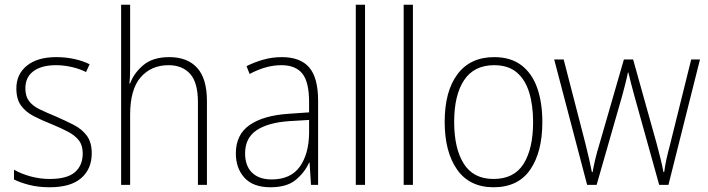

<svg xmlns="http://www.w3.org/2000/svg" viewBox="-20 -780 2986 810"><path d="M367 -133Q367 -67 322.5 -28.5Q278 10 190 10Q142 10 103 0Q64 -10 39 -23V-64Q71 -46 110 -35.5Q149 -25 190 -25Q263 -25 296 -53.5Q329 -82 329 -133Q329 -167 312.5 -188Q296 -209 266.5 -224.5Q237 -240 198 -256Q155 -273 121.5 -290.5Q88 -308 68.5 -335Q49 -362 49 -407Q49 -467 93.5 -503Q138 -539 217 -539Q258 -539 294 -531Q330 -523 358 -509L343 -476Q318 -489 284 -497Q250 -505 216 -505Q156 -505 121.5 -480Q87 -455 87 -407Q87 -374 102.5 -353.5Q118 -333 147 -319Q176 -305 215 -289Q256 -271 290.5 -253.5Q325 -236 346 -208Q367 -180 367 -133Z M529 -504Q529 -481 528.5 -464.5Q528 -448 526 -428H529Q545 -472 585 -505.5Q625 -539 694 -539Q771 -539 812 -493.5Q853 -448 853 -354V0H815V-349Q815 -432 782 -468.5Q749 -505 691 -505Q618 -505 573.5 -454Q529 -403 529 -296V0H491V-760H529Z M1169 -539Q1247 -539 1284.5 -495.5Q1322 -452 1322 -355V0H1292L1286 -94H1284Q1265 -52 1227.5 -21Q1190 10 1121 10Q1048 10 1011.5 -30Q975 -70 975 -133Q975 -212 1033 -252.5Q1091 -293 1198 -300L1284 -306V-349Q1284 -434 1255.5 -469.5Q1227 -505 1167 -505Q1135 -505 1102 -496Q1069 -487 1033 -468L1020 -501Q1054 -518 1091.5 -528.5Q1129 -539 1169 -539ZM1201 -269Q1111 -263 1062.5 -230.5Q1014 -198 1014 -133Q1014 -80 1043.5 -51.5Q1073 -23 1126 -23Q1206 -23 1244.5 -76.5Q1283 -130 1284 -219V-274Z M1520 0H1481V-760H1520Z M1722 0H1683V-760H1722Z M2268 -265Q2268 -139 2217 -64.5Q2166 10 2062 10Q1961 10 1908.5 -64.5Q1856 -139 1856 -266Q1856 -395 1910 -467Q1964 -539 2065 -539Q2135 -539 2180 -504.5Q2225 -470 2246.5 -408.5Q2268 -347 2268 -265ZM1896 -266Q1896 -154 1936.5 -89.5Q1977 -25 2062 -25Q2149 -25 2189 -89Q2229 -153 2229 -265Q2229 -336 2212.5 -390Q2196 -444 2160 -474.5Q2124 -505 2065 -505Q1980 -505 1938 -442Q1896 -379 1896 -266Z M2657 -373Q2642 -427 2631 -474H2629Q2624 -449 2617.5 -424Q2611 -399 2604 -373L2497 0H2457L2318 -529H2358L2449 -177Q2459 -137 2465.5 -108.5Q2472 -80 2477 -54H2480Q2484 -77 2491 -107Q2498 -137 2510 -176L2612 -529H2651L2750 -175Q2759 -141 2766.5 -111Q2774 -81 2779 -54H2782Q2786 -83 2791.5 -108Q2797 -133 2807 -171L2896 -529H2933L2800 0H2761Z"/></svg>

Font: Noto Sans Georgian SemiCondensed ExtraLight
Style: Regular
Weight: 200
Width: 4
Designer: Monotype Design Team, Akaki Razmadze
Foundry: Google LLC
Version: Version 2.005; ttfautohint (v1.8.4.7-5d5b)